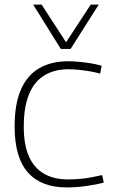

<svg xmlns="http://www.w3.org/2000/svg" viewBox="-20 -810 501 840"><path d="M44 -257Q44 -355 71.5 -418Q99 -481 151.5 -511.5Q204 -542 279 -542Q301 -542 326.5 -539.5Q352 -537 377.5 -533Q403 -529 425 -522L418 -488Q397 -494 373 -498Q349 -502 325 -504.5Q301 -507 279 -507Q217 -507 173 -479.5Q129 -452 106.5 -396.5Q84 -341 84 -255Q84 -177 106.5 -126Q129 -75 172.5 -50Q216 -25 278 -25Q301 -25 326.5 -27Q352 -29 378.5 -34Q405 -39 427 -44L434 -11Q400 -2 356 4Q312 10 272 10Q160 10 102 -55.5Q44 -121 44 -257ZM412 -790 289 -596H246L125 -790H162L269 -625L377 -790Z"/></svg>

Font: Georama ExtraLight
Style: Regular
Weight: 250
Version: Version 1.001